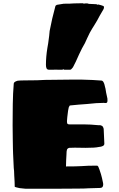

<svg xmlns="http://www.w3.org/2000/svg" viewBox="-20 -1167 733 1187"><path d="M101 -4 80 -9Q75 -10 72.5 -11.5Q70 -13 71 -14Q71 -40 68 -83Q68 -98 67 -109.5Q66 -121 65 -129L63 -172Q63 -189 61 -215L60 -246Q60 -284 59 -305Q58 -326 58 -393Q58 -456 59 -523Q60 -590 65 -650Q65 -661 89 -668Q104 -670 139 -670Q220 -670 258 -673Q376 -675 436 -675H480Q562 -673 606 -669Q622 -669 629 -631Q632 -624 636 -595Q639 -580 644 -558Q645 -552 644.5 -546.5Q644 -541 644 -540Q643 -530 633 -530Q629 -531 621 -531Q579 -531 518 -524L465 -520Q432 -516 413 -515Q410 -515 405 -503Q401 -490 396 -443L394 -418Q394 -405 397 -401.5Q400 -398 410 -398H499Q538 -398 588 -393H600Q613 -390 616 -383Q620 -377 621 -370L625 -281V-278Q625 -261 589 -258Q568 -253 509 -253Q458 -253 443 -254Q414 -254 408 -253Q397 -250 394 -241.5Q391 -233 391 -213Q391 -200 389 -176Q388 -164 388 -138Q453 -138 484 -140Q518 -143 580 -143Q584 -143 588 -136Q593 -126 604 -91Q610 -71 616 -41Q618 -34 618 -26Q618 -5 598 -5Q572 -5 528 -3Q505 -1 456 -1Q351 -1 298 0H140Q135 0 125 -1.5Q115 -3 101 -4ZM264 -766Q264 -816 273 -871Q279 -903 281 -923Q282 -932 284 -945.5Q286 -959 287 -976Q301 -1051 323 -1131L331 -1137L374 -1144Q419 -1144 438 -1146L493 -1147L499 -1144Q502 -1146 511 -1146H521Q521 -1146 522.5 -1145Q524 -1144 526 -1144L532 -1143L576 -1141L582 -1138Q586 -1138 586 -1139H589Q606 -1135 616 -1131Q623 -1129 623 -1122Q623 -1120 621 -1112L610 -1093L596 -1069L581 -1041Q571 -1023 566 -1016Q561 -1009 558 -1003Q555 -997 551 -992Q535 -967 519 -931Q507 -901 487 -868L469 -831Q447 -780 431 -751Q420 -736 414 -736H396H377L371 -739L366 -736H337Q332 -736 325.5 -736.5Q319 -737 311 -736H283Q272 -736 268 -744Q264 -752 264 -766Z"/></svg>

Font: Sigmar One
Style: Regular
Weight: 400
Designer: Vernon Adams
Foundry: Vernon Adams
Version: Version 2.000